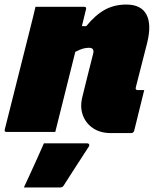

<svg xmlns="http://www.w3.org/2000/svg" viewBox="-63 -580 683 844"><path d="M93 -550H307Q318 -550 315 -539Q306 -503 297 -465H316Q357 -515 398.5 -537.5Q440 -560 492 -560Q557 -560 580.5 -516.5Q604 -473 584 -392Q572 -343 559 -294Q546 -245 534 -196Q532 -190 535 -187Q537 -184 542 -184H571Q560 -140 549 -95Q538 -50 527 -6Q524 5 513 5H424Q378 5 346 -16.5Q314 -38 301 -74Q288 -110 299 -154Q310 -197 321.5 -245Q333 -293 346 -342Q354 -370 328 -370Q315 -370 301 -366Q287 -362 268 -352Q246 -264 224 -176Q202 -88 180 0H-34Q-45 0 -42 -11L69 -452Q76 -479 82 -504Q88 -529 93 -550ZM130 50H320Q326 50 328.5 54.5Q331 59 327 65Q307 96 290 122Q273 148 256 174.5Q239 201 218 234Q216 238 212 241Q208 244 201 244H42Q59 208 72.5 178Q86 148 100 117.5Q114 87 130 50Z"/></svg>

Font: Recursive Sn Lnr St XBk
Style: Italic
Weight: 1000
Italic angle: -15°
Version: Version 1.079;hotconv 1.0.112;makeotfexe 2.5.65598; ttfautoh